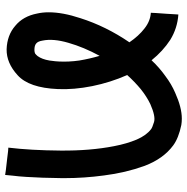

<svg xmlns="http://www.w3.org/2000/svg" viewBox="-10 -734 741 762"><g transform="rotate(90 361.0 -353.5)"><path d="M493.2 -582Q517.6 -563.5 534.2 -525.4Q550.8 -486.3 560.5 -435.5Q579.1 -340.8 578.1 -222.7Q577.1 -104.5 566.4 -15.6Q566.4 -15.6 580.1 -14.6Q593.8 -12.7 612.3 -10.7Q634.8 -7.8 654.3 -5.9Q674.8 -2.9 674.8 -2.9Q675.8 -11.7 677.7 -33.2Q680.7 -55.7 682.6 -86.9Q686.5 -145.5 687.5 -228.5Q687.5 -233.4 687.5 -238.3Q687.5 -316.4 676.8 -395.5Q666 -481.4 638.7 -556.6Q610.4 -630.9 557.6 -669.9Q528.3 -691.4 476.6 -702.1Q464.8 -704.1 451.2 -704.1Q407.2 -704.1 348.6 -677.7Q314.5 -663.1 282.2 -638.7Q249 -615.2 219.7 -584Q183.6 -628.9 138.7 -658.2Q92.8 -686.5 38.1 -690.4Q38.1 -690.4 37.1 -675.8Q36.1 -662.1 35.2 -643.6Q33.2 -621.1 32.2 -601.6Q31.2 -581.1 31.2 -581.1Q64.5 -579.1 93.8 -555.7Q123 -533.2 148.4 -496.1Q85 -403.3 52.7 -301.8Q29.3 -231.4 29.3 -175.8Q29.3 -151.4 34.2 -129.9Q44.9 -74.2 83 -43Q120.1 -10.7 175.8 -8.8Q230.5 -7.8 279.3 -52.7Q329.1 -97.7 334 -211.9Q336.9 -275.4 322.3 -348.6Q307.6 -420.9 278.3 -487.3Q304.7 -516.6 334 -541Q363.3 -564.5 393.6 -579.1Q442.4 -600.6 464.8 -593.8Q487.3 -586.9 493.2 -582ZM179.7 -119.1Q179.7 -119.1 179.7 -119.1Q178.7 -119.1 178.7 -119.1Q161.1 -119.1 153.3 -126Q144.5 -132.8 141.6 -151.4Q132.8 -193.4 150.4 -253.9Q168 -315.4 202.1 -377.9Q213.9 -337.9 220.7 -296.9Q226.6 -254.9 224.6 -216.8Q224.6 -207 220.7 -178.7Q215.8 -149.4 203.1 -131.8Q198.2 -126 193.4 -122.1Q187.5 -119.1 179.7 -119.1Z"/></g></svg>

Font: umazing
Style: Display
Weight: 400
Designer: umazing